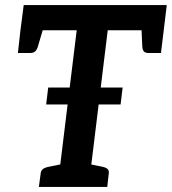

<svg xmlns="http://www.w3.org/2000/svg" viewBox="-20 -741 681 761"><path d="M163 -327 171 -394H466L458 -327ZM208 0 284 -621H61L74 -721H641L629 -621H407L331 0ZM134 0 141 -52Q142 -64 149 -70Q156 -76 168 -79L233 -92L234 0ZM305 0 328 -92 390 -79Q402 -76 407.5 -70Q413 -64 411 -52L405 0ZM540 -644 629 -621 618 -531H569Q556 -531 550.5 -537Q545 -543 544 -556ZM156 -644 130 -556Q126 -543 119 -537Q112 -531 100 -531H51L61 -621Z"/></svg>

Font: Aleo SemiBold
Style: Italic
Weight: 600
Italic angle: -7°
Designer: Alessio Laiso
Foundry: Alessio Laiso
Version: Version 2.001;gftools[0.9.29]